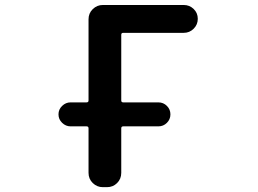

<svg xmlns="http://www.w3.org/2000/svg" viewBox="-20 -775 1040 774"><path d="M394.5 -20.5Q371.1 -20.5 354 -37.1Q336.9 -53.7 336.9 -78.1V-257.8Q336.9 -265.6 329.1 -265.6H264.6Q245.1 -265.6 230.5 -279.8Q215.8 -293.9 215.8 -314Q215.8 -334 230.5 -348.1Q245.1 -362.3 264.6 -362.3H329.1Q336.9 -362.3 336.9 -370.1V-697.3Q336.9 -721.7 354 -738.3Q371.1 -754.9 394.5 -754.9H720.7Q744.1 -754.9 760.7 -738.8Q777.3 -722.7 777.3 -699.2Q777.3 -675.8 760.7 -659.2Q744.1 -642.6 720.7 -642.6H476.6Q468.8 -642.6 468.8 -634.8V-370.1Q468.8 -362.3 476.6 -362.3H618.2Q638.7 -362.3 652.8 -348.1Q667 -334 667 -314Q667 -293.9 652.8 -279.8Q638.7 -265.6 618.2 -265.6H476.6Q468.8 -265.6 468.8 -257.8V-78.1Q468.8 -53.7 452.1 -37.1Q435.5 -20.5 411.1 -20.5Z"/></svg>

Font: Rounded Mgen+ 2m medium
Style: Regular
Weight: 500
Designer: [Source Han Sans]
Ryoko NISHIZUKA  (kana & ideographs); Paul D. Hunt (Latin, Greek & Cyrillic); Wenlong ZHANG  (bopomofo
Version: Version 1.059.20150602